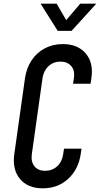

<svg xmlns="http://www.w3.org/2000/svg" viewBox="-20 -1005 542 1041"><path d="M422 -199 417.5 -169Q405 -86 349.2 -35Q293.5 16 211.5 16Q130.5 16 88.2 -35Q46 -86 57.5 -169L115.5 -581Q123.5 -636.5 151.5 -678.2Q179.5 -720 223 -743Q266.5 -766 320.5 -766Q401.5 -766 444.8 -715.2Q488 -664.5 475.5 -581L471 -551H376L380.5 -581Q387 -622.5 366.2 -646.8Q345.5 -671 308 -671Q269.5 -671 243 -646.2Q216.5 -621.5 210.5 -581L152.5 -169Q147 -128.5 166.5 -103.8Q186 -79 225 -79Q263 -79 289.8 -103.2Q316.5 -127.5 322.5 -169L327 -199ZM293 -837.5 200 -985H287L339 -896L415 -985H502L368 -837.5Z"/></svg>

Font: Mohave Light Medium
Style: Italic
Weight: 500
Italic angle: -8°
Version: Version 2.003